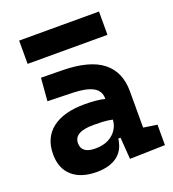

<svg xmlns="http://www.w3.org/2000/svg" viewBox="-135 -835 856 949"><g transform="rotate(-20 293.0 -361.0)"><path d="M388.2 4.9 379.9 -109.4H368.2Q360.8 -49.8 320.6 -20Q280.3 9.8 212.9 9.8Q130.4 9.8 84.5 -30.8Q38.6 -71.3 38.6 -146Q38.6 -232.9 98.6 -279.3Q158.7 -325.7 269 -325.7Q301.3 -325.7 326.4 -323.2Q351.6 -320.8 375 -315.4V-316.9Q375 -358.4 339.6 -377.7Q304.2 -397 234.4 -398.9L102.1 -402.3L111.8 -522.5L224.6 -521Q365.2 -519 433.6 -465.6Q502 -412.1 502 -309.6V-118.2L573.7 -107.4V0ZM375 -206.5Q346.7 -212.4 323.7 -213.4Q300.8 -214.4 275.4 -214.4Q172.9 -214.4 172.9 -155.8Q172.9 -101.6 245.6 -101.6Q287.6 -101.6 316.2 -116.9Q344.7 -132.3 359.4 -156.5Q374 -180.7 375 -206.5ZM73.2 -609.4V-731.9H493.2V-609.4Z"/></g></svg>

Font: Cascadia Mono
Style: Bold
Weight: 700
Monospace: yes
Designer: Aaron Bell
Foundry: Saja Typeworks
Version: Version 2404.023; ttfautohint (v1.8.4)